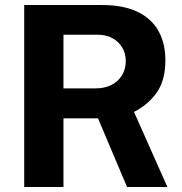

<svg xmlns="http://www.w3.org/2000/svg" viewBox="-20 -743 722 763"><path d="M484.8 0 369.5 -272.8H232.2V0H76.2V-723H386Q471.5 -723 527.6 -695.5Q583.6 -668 610.4 -618.8Q637.2 -569.6 637.2 -503.5Q637.2 -424.4 603.6 -376.1Q570 -327.9 512.5 -298.2L645.2 0ZM479.8 -500.2Q479.8 -531.4 465.2 -555Q450.8 -578.6 425.8 -591.8Q400.8 -605 369.2 -605H232.2V-391.8H361Q396.8 -391.8 423.6 -405.8Q450.4 -419.8 465.1 -444.4Q479.8 -469.1 479.8 -500.2Z"/></svg>

Font: Public Sans VF
Style: Regular
Weight: 400
Designer: Pablo Impallari, Rodrigo Fuenzalida (Modified by Dan O. Williams and USWDS)
Version: Version 1.003